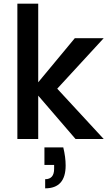

<svg xmlns="http://www.w3.org/2000/svg" viewBox="-20 -760 594 1050"><path d="M293 -275 547 0H393L189 -237V0H75V-740H189V-310L389 -551H547ZM326 46Q339 99 339 145Q339 270 227 270V220Q276 220 276 163V142H223V46Z"/></svg>

Font: IBM-Poppins
Style: Poppins-Medium
Weight: 500
Designer: Mike Abbink, Paul van der Laan, Pieter van Rosmalen, Ben Mitchell, Mark Frömberg
Foundry: Bold Monday
Version: Version 1.1